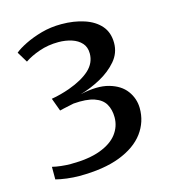

<svg xmlns="http://www.w3.org/2000/svg" viewBox="-81 -970 544 619"><g transform="rotate(-15 191.0 -660.0)"><path d="M109 -415.5Q89.5 -415.5 67.8 -418.2Q46 -421 31 -425V-467Q42.5 -464 59.8 -462Q77 -460 92 -460Q152 -460 191 -474.5Q230 -489 248.8 -513.8Q267.5 -538.5 267.5 -569Q267.5 -594.5 256.8 -613.2Q246 -632 220.2 -640.8Q194.5 -649.5 151 -646Q147 -645 137 -643Q127 -641 117.2 -638.8Q107.5 -636.5 103.5 -635.5L87.5 -679Q103 -681.5 118.8 -685.8Q134.5 -690 148.5 -695Q194 -711.5 218.8 -734.2Q243.5 -757 243.5 -788.5Q243.5 -810 231.2 -823.5Q219 -837 198.8 -843.5Q178.5 -850 155 -850Q120.5 -850 90.5 -839.5Q60.5 -829 41 -815.5L19.5 -851Q32.5 -862 56.8 -874Q81 -886 112.2 -894.8Q143.5 -903.5 179 -903.5Q221 -903.5 255 -892.2Q289 -881 308.5 -858.5Q328 -836 328 -801Q328 -767.5 305.8 -741.5Q283.5 -715.5 250 -697.2Q216.5 -679 181.5 -669Q239 -682 277 -671.2Q315 -660.5 334 -634.8Q353 -609 353.5 -577Q354 -531 326.8 -494.2Q299.5 -457.5 245 -436.5Q190.5 -415.5 109 -415.5Z"/></g></svg>

Font: Merriweather 28pt Light
Style: Regular
Weight: 300
Version: Version 2.100